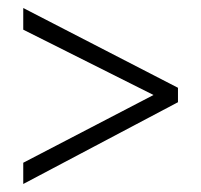

<svg xmlns="http://www.w3.org/2000/svg" viewBox="-20 -678 501 479"><path d="M38 -219 424 -423V-459L38 -658V-604L363 -441L38 -272Z"/></svg>

Font: Noto Sans Kannada UI Condensed Light
Style: Regular
Weight: 300
Width: 3
Designer: Jelle Bosma - Monotype Design Team
Foundry: Monotype Imaging Inc.
Version: Version 2.005